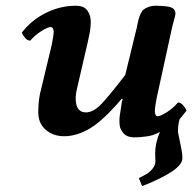

<svg xmlns="http://www.w3.org/2000/svg" viewBox="-20 -450 662 661"><path d="M240.2 -430.2Q261.7 -430.2 272.7 -421.9Q283.7 -413.6 289.1 -397Q298.3 -372.1 282.2 -305.2L245.1 -145Q237.8 -116.2 242.2 -92.8Q248.5 -63 275.9 -63Q300.8 -63 327.9 -90.8Q355 -118.7 411.1 -191.9Q422.4 -239.7 426.8 -255.9L449.2 -348.1Q451.2 -353.5 453.1 -366.2Q456.1 -379.4 457.8 -386Q459.5 -392.6 464.1 -402.6Q468.8 -412.6 474.9 -417.5Q481 -422.4 491.9 -426.3Q502.9 -430.2 518.1 -430.2Q534.2 -430.2 551.8 -428.2Q569.8 -426.3 576.9 -419.9Q584 -413.6 584 -402.8Q584 -397.5 578.1 -377.2Q572.3 -356.9 570.8 -348.1L519 -110.8Q513.2 -82.5 513.2 -67.9Q513.2 -49.8 522.9 -49.8Q531.7 -49.8 553.5 -63.2Q575.2 -76.7 592.8 -97.2Q602.1 -97.2 610.6 -87.4Q619.1 -77.6 622.1 -68.8Q613.8 -58.1 607.4 -50.8Q601.1 -43.5 598.1 -39.1Q592.8 -21 592.8 2.9Q592.8 7.8 594.2 12.2Q595.2 19.5 603 55.2Q607.9 77.1 607.9 95.2Q607.9 136.2 469.2 190.9L458 163.1Q476.1 154.3 486.3 147.9Q496.6 141.6 505.9 129.9Q515.1 118.2 515.1 104Q515.1 102.1 514.6 93.5Q514.2 85 514.2 78.1Q514.2 42 530.8 3.9L529.8 4.9Q502.9 18.6 481 20Q462.9 22.9 443.8 22.9Q422.9 22.9 411.6 14.6Q400.4 6.3 394 -9.8Q391.1 -18.6 391.1 -34.2Q391.1 -42 392.3 -51.5Q393.6 -61 395.8 -74.5Q397.9 -87.9 398.9 -94.2Q398.9 -94.2 397 -86.4Q397.9 -90.3 401.9 -108.9L399.9 -110.8Q335.9 -35.6 290.3 -8.3Q244.6 19 201.2 19Q163.1 19 137.5 -3.2Q111.8 -25.4 111.8 -63V-64.9Q111.8 -95.7 117.2 -125Q117.7 -127 118.7 -131.1Q119.6 -135.3 120.1 -137.2L158.2 -295.9Q165 -331.1 165 -340.8Q163.6 -356.9 153.8 -356.9Q145 -356.9 123.3 -343.5Q101.6 -330.1 84 -310.1Q74.7 -310.1 66.4 -319.6Q58.1 -329.1 55.2 -337.9Q89.4 -381.8 138.7 -406Q188 -430.2 240.2 -430.2Z"/></svg>

Font: Common Serif
Style: Bold Italic
Weight: 700
Italic angle: -12°
Designer: Philipp H. Poll, Khaled Hosny
Foundry: Stefan Peev, Context Ltd.
Version: Version 1.026